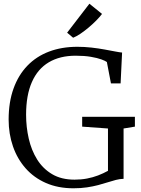

<svg xmlns="http://www.w3.org/2000/svg" viewBox="-20 -1003 760 1034"><path d="M375.5 11Q292.5 11 227.5 -17.5Q162.5 -46 117.8 -96.8Q73 -147.5 49.8 -214.8Q26.5 -282 26.5 -359Q26.5 -453 52.8 -526Q79 -599 127.5 -649.2Q176 -699.5 244.2 -725.2Q312.5 -751 396.5 -751Q435 -751 472.5 -746.8Q510 -742.5 542.8 -736.5Q575.5 -730.5 600.2 -725.8Q625 -721 637.5 -720L629.5 -554H577.5L555.5 -669Q548 -675 526.2 -683Q504.5 -691 469.5 -697Q434.5 -703 387.5 -703Q302.5 -703 242.8 -667.5Q183 -632 151.8 -561.2Q120.5 -490.5 120.5 -385Q120.5 -319 134.8 -256.5Q149 -194 180 -144.2Q211 -94.5 260.8 -65Q310.5 -35.5 381.5 -35.5Q417 -35.5 448.5 -41.5Q480 -47.5 508 -58.2Q536 -69 561.5 -83V-311L422.5 -321V-374H706.5V-321L645.5 -311V-40Q625 -39.5 604 -34Q583 -28.5 559.5 -21Q536 -13.5 508.8 -6.2Q481.5 1 448.5 6Q415.5 11 375.5 11ZM373.5 -800 341.5 -827 461.5 -983 529.5 -928Q517 -911.5 498 -892.2Q479 -873 457 -854.5Q435 -836 413.5 -821.5Q392 -807 374.5 -800Z"/></svg>

Font: Merriweather Light
Style: Regular
Weight: 300
Designer: Eben Sorkin
Foundry: Eben Sorkin
Version: Version 2.100